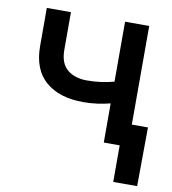

<svg xmlns="http://www.w3.org/2000/svg" viewBox="-77 -583 722 807"><g transform="rotate(10 284.0 -180.0)"><path d="M276.4 -152.3Q174.8 -152.3 116.5 -202.6Q58.1 -252.9 58.1 -353.5V-515.6H161.1V-355.5Q161.1 -297.4 192.9 -271Q224.6 -244.6 276.4 -244.6Q308.1 -244.6 336.4 -248.5Q364.7 -252.4 392.1 -259.8V-515.6H495.1V0H392.1V-167Q365.7 -160.2 336.9 -156.2Q308.1 -152.3 276.4 -152.3ZM460 156.2V0H421.9V-94.7H564L562 156.2Z"/></g></svg>

Font: Inter Display Medium
Style: Regular
Weight: 500
Designer: Rasmus Andersson
Foundry: rsms
Version: Version 4.001;git-9221beed3